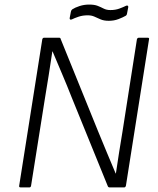

<svg xmlns="http://www.w3.org/2000/svg" viewBox="-20 -820 692 840"><path d="M71 0Q62 0 64 -8L165 -648Q167 -655 173 -655H238Q242 -655 243.5 -653.5Q245 -652 246 -648L409 -246Q428 -200 447 -154Q466 -108 486 -61H487Q494 -107 501 -153Q508 -199 516 -245L579 -648Q581 -655 588 -655H626Q634 -655 632 -648L531 -8Q529 0 523 0H460Q453 0 451 -7L294 -393Q274 -444 252.5 -494.5Q231 -545 210 -595H209Q201 -542 193 -490.5Q185 -439 176 -386L116 -8Q115 0 108 0ZM456 -729Q434 -729 419.5 -735.5Q405 -742 392.5 -747.5Q380 -753 364 -753Q342 -753 324 -747Q306 -741 294 -735Q289 -733 286.5 -735Q284 -737 285 -742L290 -768Q291 -775 296 -779Q308 -787 328 -793.5Q348 -800 370 -800Q393 -800 407 -794.5Q421 -789 433.5 -782.5Q446 -776 463 -776Q485 -776 502.5 -782.5Q520 -789 532 -795Q537 -797 539.5 -794.5Q542 -792 541 -788L536 -762Q535 -754 530 -751Q518 -744 498.5 -736.5Q479 -729 456 -729Z"/></svg>

Font: Sofia Sans Light
Style: Italic
Weight: 300
Italic angle: -9°
Version: Version 4.100-B